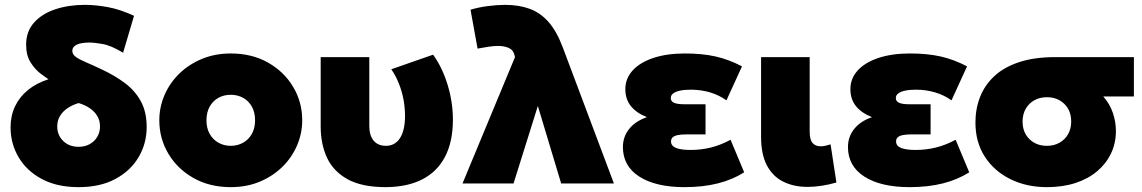

<svg xmlns="http://www.w3.org/2000/svg" viewBox="-20 -755 4700 790"><path d="M303.5 15Q214.5 15 152 -18.5Q89.5 -52 56.5 -108Q23.5 -164 23.5 -231Q23.5 -279 42 -317.8Q60.5 -356.5 95.2 -384.8Q130 -413 179.5 -429Q168.5 -436 146.5 -452.5Q124.5 -469 106 -498Q87.5 -527 87.5 -571Q87.5 -626 120.5 -662.5Q153.5 -699 208.2 -717Q263 -735 328.5 -735Q373 -735 423.5 -725.8Q474 -716.5 531.5 -690L486.5 -538Q437 -568 401.8 -574Q366.5 -580 350.5 -580Q313 -580 295.2 -571Q277.5 -562 277.5 -546Q277.5 -531.5 291.8 -521Q306 -510.5 333.8 -498.8Q361.5 -487 401.5 -468Q453.5 -443.5 494.8 -412.5Q536 -381.5 559.8 -337.8Q583.5 -294 583.5 -232Q583.5 -165 550.5 -108.8Q517.5 -52.5 455 -18.8Q392.5 15 303.5 15ZM303.5 -151Q329.5 -151 349.2 -162Q369 -173 380.2 -192Q391.5 -211 391.5 -235Q391.5 -258.5 380.5 -277.2Q369.5 -296 349.8 -309.5Q330 -323 303.5 -331Q277 -323 257.2 -309.5Q237.5 -296 226.5 -277.2Q215.5 -258.5 215.5 -235Q215.5 -199 240 -175Q264.5 -151 303.5 -151Z M929.5 15Q842.5 15 776.2 -22.5Q710 -60 672.8 -122.5Q635.5 -185 635.5 -260Q635.5 -314 656.8 -363.5Q678 -413 717.2 -451.5Q756.5 -490 810.5 -512.5Q864.5 -535 929.5 -535Q1016.5 -535 1082.8 -497.5Q1149 -460 1186.2 -397.5Q1223.5 -335 1223.5 -260Q1223.5 -206 1202.2 -156.5Q1181 -107 1141.8 -68.5Q1102.5 -30 1048.8 -7.5Q995 15 929.5 15ZM929.5 -155Q957.5 -155 980.2 -167.8Q1003 -180.5 1016.2 -204Q1029.5 -227.5 1029.5 -260Q1029.5 -292.5 1016.5 -316Q1003.5 -339.5 980.8 -352.2Q958 -365 929.5 -365Q901 -365 878.2 -352.2Q855.5 -339.5 842.5 -316Q829.5 -292.5 829.5 -260Q829.5 -227.5 842.8 -204Q856 -180.5 878.8 -167.8Q901.5 -155 929.5 -155Z M1567.5 15Q1469 15 1410.2 -17.5Q1351.5 -50 1325.5 -106.2Q1299.5 -162.5 1299.5 -234V-520H1499.5V-237Q1499.5 -198 1517.2 -176.5Q1535 -155 1568.5 -155Q1587 -155 1601.5 -163.2Q1616 -171.5 1626 -187Q1636 -202.5 1641.2 -225.5Q1646.5 -248.5 1646.5 -277.5Q1646.5 -313 1640 -346.8Q1633.5 -380.5 1621 -411.8Q1608.5 -443 1590 -470L1762 -530Q1800.5 -476.5 1822 -405.2Q1843.5 -334 1843.5 -263Q1843.5 -172 1811.2 -110.2Q1779 -48.5 1717.5 -17Q1656 14.5 1567.5 15Z M1883 0 2099 -520 2097 -528Q2092 -550 2072.8 -558Q2053.5 -566 2030 -566Q2012 -566 1990.5 -562.8Q1969 -559.5 1945 -555L1916 -715Q1948.5 -725 1987.5 -730Q2026.5 -735 2058 -735Q2114 -735 2158.2 -719.2Q2202.5 -703.5 2236.5 -665.2Q2270.5 -627 2296 -559L2506 0H2289L2193 -319L2093 0Z M2797 15Q2678.5 15 2610.8 -28.2Q2543 -71.5 2543 -150Q2543 -192 2568.5 -224.2Q2594 -256.5 2642 -273Q2598.5 -290 2575.8 -318.5Q2553 -347 2553 -388Q2553 -432 2583 -465Q2613 -498 2668.2 -516.5Q2723.5 -535 2798 -535Q2869 -535 2923.8 -522.8Q2978.5 -510.5 3033 -482L2969 -342Q2939.5 -363.5 2901.8 -374.8Q2864 -386 2823 -386Q2796.5 -386 2778 -382Q2759.5 -378 2749.8 -370.5Q2740 -363 2740 -351.5Q2740 -338 2753.5 -332Q2767 -326 2796 -326H2883V-202H2804Q2783 -202 2769 -199.2Q2755 -196.5 2748 -190.2Q2741 -184 2741 -173Q2741 -154.5 2761.8 -146.2Q2782.5 -138 2821 -138Q2865 -138 2905.8 -148.2Q2946.5 -158.5 2986 -180L3042 -46Q2995 -16 2934 -0.5Q2873 15 2797 15Z M3303.5 14Q3245.5 14 3202.2 -7.8Q3159 -29.5 3135.2 -75Q3111.5 -120.5 3111.5 -192V-520H3311.5V-213Q3311.5 -180 3323.5 -166.5Q3335.5 -153 3356.5 -153Q3365.5 -153 3376 -155.2Q3386.5 -157.5 3397.5 -161L3421.5 -4Q3389.5 5 3360 9.5Q3330.5 14 3303.5 14Z M3723 15Q3604.5 15 3536.8 -28.2Q3469 -71.5 3469 -150Q3469 -192 3494.5 -224.2Q3520 -256.5 3568 -273Q3524.5 -290 3501.8 -318.5Q3479 -347 3479 -388Q3479 -432 3509 -465Q3539 -498 3594.2 -516.5Q3649.5 -535 3724 -535Q3795 -535 3849.8 -522.8Q3904.5 -510.5 3959 -482L3895 -342Q3865.5 -363.5 3827.8 -374.8Q3790 -386 3749 -386Q3722.5 -386 3704 -382Q3685.5 -378 3675.8 -370.5Q3666 -363 3666 -351.5Q3666 -338 3679.5 -332Q3693 -326 3722 -326H3809V-202H3730Q3709 -202 3695 -199.2Q3681 -196.5 3674 -190.2Q3667 -184 3667 -173Q3667 -154.5 3687.8 -146.2Q3708.5 -138 3747 -138Q3791 -138 3831.8 -148.2Q3872.5 -158.5 3912 -180L3968 -46Q3921 -16 3860 -0.5Q3799 15 3723 15Z M4287.5 15Q4204 15 4137.5 -17.8Q4071 -50.5 4032.2 -110.2Q3993.5 -170 3993.5 -251Q3993.5 -307 4012.5 -355.8Q4031.5 -404.5 4071 -441.5Q4110.5 -478.5 4173 -499.2Q4235.5 -520 4322.5 -520H4645.5V-358H4519.5Q4546.5 -327.5 4559 -290.5Q4571.5 -253.5 4571.5 -216Q4571.5 -166.5 4551.8 -124.5Q4532 -82.5 4495 -51Q4458 -19.5 4405.5 -2.2Q4353 15 4287.5 15ZM4287.5 -155Q4316.5 -155 4339 -167.5Q4361.5 -180 4374.5 -202.5Q4387.5 -225 4387.5 -255Q4387.5 -300 4359.2 -327.5Q4331 -355 4287.5 -355Q4258.5 -355 4236 -342.5Q4213.5 -330 4200.5 -307.5Q4187.5 -285 4187.5 -255Q4187.5 -210 4215.8 -182.5Q4244 -155 4287.5 -155Z"/></svg>

Font: Geologica Black
Style: Regular
Weight: 900
Designer: Sindre Bremnes, Frode Helland
Foundry: Monokrom Skriftforlag AS
Version: Version 1.010;gftools[0.9.28]